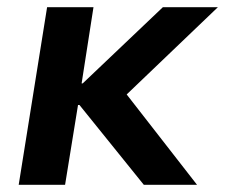

<svg xmlns="http://www.w3.org/2000/svg" viewBox="-20 -514 626 534"><path d="M32 0 111 -494H240L207 -282H210L433 -494H586L309 -229L310 -280L528 0H380L201 -222H197L161 0Z"/></svg>

Font: Nunito Sans 10pt
Style: Bold Italic
Weight: 700
Italic angle: -9°
Designer: Vernon Adams
Foundry: Vernon Adams
Version: Version 3.101;gftools[0.9.27]